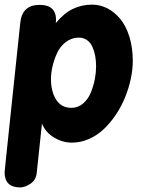

<svg xmlns="http://www.w3.org/2000/svg" viewBox="-60 -609 653 833"><path d="M27.8 -508.8Q35.2 -587.9 111.8 -587.9Q183.1 -587.9 183.1 -522.9Q183.1 -521 182.6 -516.1Q182.1 -511.2 182.1 -508.8Q217.3 -551.8 255.9 -570.3Q294.4 -588.9 339.8 -588.9Q374 -588.9 405.3 -573Q436.5 -557.1 461.4 -527.3Q486.3 -497.6 501.2 -450.2Q516.1 -402.8 516.1 -344.2Q516.1 -308.1 507.6 -267.8Q499 -227.5 483.2 -188Q467.3 -148.4 443.6 -112.8Q419.9 -77.1 391.4 -49.8Q362.8 -22.5 326.7 -6.3Q290.5 9.8 252 9.8Q211.4 9.8 174.3 -12.5Q137.2 -34.7 122.1 -73.2L99.1 143.1Q95.7 172.4 72 188.2Q48.3 204.1 27.8 204.1Q-40 204.1 -40 138.2Q-40 136.2 -32.7 65.4Q-7.3 -171.9 27.8 -508.8ZM250 -141.1Q278.8 -141.1 301 -160.4Q323.2 -179.7 334.7 -209Q346.2 -238.3 351.6 -266.8Q356.9 -295.4 356.9 -320.8Q356.9 -345.2 353 -366.5Q349.1 -387.7 340.8 -406Q332.5 -424.3 317.4 -435.1Q302.2 -445.8 282.2 -445.8Q251 -445.8 226.3 -427.2Q201.7 -408.7 188.2 -379.9Q174.8 -351.1 168 -321.8Q161.1 -292.5 161.1 -266.1Q161.1 -212.9 183.3 -177Q205.6 -141.1 250 -141.1Z"/></svg>

Font: BPreplay
Style: Bold Italic
Weight: 700
Italic angle: -6°
Designer: Magenta/George Triantafyllakos
Foundry: Magenta/George Triantafyllakos
Version: Version 1.00